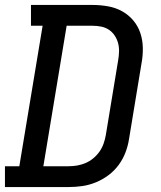

<svg xmlns="http://www.w3.org/2000/svg" viewBox="-29 -755 649 775"><path d="M-9 0V-84H49L143 -651H96V-735H345Q376 -735 407 -729.5Q438 -724 464 -709.5Q490 -695 509 -672.5Q528 -650 537.5 -621.5Q547 -593 547.5 -561Q548 -529 542 -498L492 -195Q488 -168 478 -141Q468 -114 450.5 -90Q433 -66 409 -48Q385 -30 358 -19Q331 -8 303.5 -4Q276 0 248 0ZM146 -84H248Q266 -84 283 -87Q300 -90 316.5 -97Q333 -104 347.5 -116Q362 -128 372.5 -143Q383 -158 389 -175Q395 -192 398 -209L448 -512Q451 -529 451.5 -547Q452 -565 447.5 -581.5Q443 -598 433.5 -612Q424 -626 410.5 -635Q397 -644 380 -647.5Q363 -651 345 -651H240Z"/></svg>

Font: Iosevka Curly Slab MdEx
Style: Italic
Weight: 500
Width: 7
Italic angle: -9°
Monospace: yes
Designer: Belleve Invis
Foundry: Belleve Invis
Version: Version 11.0.0; ttfautohint (v1.8.3)